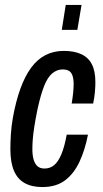

<svg xmlns="http://www.w3.org/2000/svg" viewBox="-20 -745 415 777"><path d="M151 12Q109 12 80 -4Q51 -20 36.5 -54Q22 -88 22 -141Q22 -169 24 -201Q26 -233 32 -268Q44 -335 62.5 -386Q81 -437 106 -471Q131 -505 164 -522Q197 -539 238 -539Q281 -539 309.5 -525.5Q338 -512 352 -484.5Q366 -457 366 -412Q366 -394 364 -372Q362 -350 357 -326H270Q274 -349 276 -369Q278 -389 278 -404Q278 -425 273.5 -438.5Q269 -452 259.5 -458Q250 -464 233 -464Q211 -464 192 -448.5Q173 -433 159 -398Q145 -363 132 -304Q123 -260 118.5 -230Q114 -200 112.5 -179.5Q111 -159 111 -141Q111 -117 116 -99.5Q121 -82 131.5 -72.5Q142 -63 160 -63Q183 -63 199.5 -77Q216 -91 228.5 -121Q241 -151 250 -200H336Q324 -138 301.5 -90Q279 -42 243 -15Q207 12 151 12ZM230 -624 246 -725H310L293 -624Z"/></svg>

Font: Archivo ExtraCondensed Medium
Style: Italic
Weight: 500
Width: 2
Italic angle: -10°
Designer: Hector Gatti
Foundry: Omnibus-Type
Version: Version 2.001